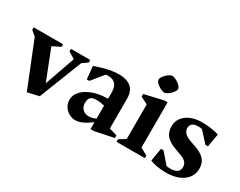

<svg xmlns="http://www.w3.org/2000/svg" viewBox="-83 -1072 1873 1497"><g transform="rotate(30 854.0 -323.5)"><path d="M209 15.6 45.4 -392.1 2.4 -427.1V-450H267.1V-427.1L195.1 -391.4L302.1 -119L397.2 -391.4L338.1 -427.1V-450H511.7V-427.1L462.7 -392.6L312 -8.4Z M643.4 15.6Q614.4 15.6 587.3 0.6Q560.3 -14.5 543.1 -41Q526 -67.5 526 -101.9Q526 -143 556.4 -177.7Q586.8 -212.4 644.2 -234.6Q701.6 -256.9 782.9 -257.9V-314.1Q782.9 -347.4 773.1 -368.9Q763.4 -390.4 744.2 -401.6Q725.1 -412.9 695.6 -412.9Q690.2 -412.9 683.5 -412.4Q676.7 -411.9 672.9 -410.9L587 -305.4H563.8L552.4 -419.7Q599.2 -437.4 638.9 -447.4Q678.5 -457.5 709.1 -461.6Q739.7 -465.6 758.6 -465.6Q809.4 -465.6 843.2 -451.1Q877 -436.6 894.1 -407.6Q911.1 -378.5 911.1 -333.4V-63.9L982.1 -43.2V-19.3L813.9 15.6H782.9V-46.4Q746.6 -20 720.5 -6.4Q694.4 7.1 676.2 11.4Q658 15.6 643.4 15.6ZM719.6 -63.1Q735.6 -63.1 751.1 -67Q766.5 -70.9 782.9 -79.4V-195.7Q768.6 -199.6 750.2 -202.2Q731.9 -204.9 708.9 -204.9Q676.5 -204.9 659.7 -190.8Q642.9 -176.7 642.9 -140Q642.9 -107 663.7 -85.1Q684.5 -63.1 719.6 -63.1Z M1007.9 0V-22.9L1066 -58.7V-370.1L1001.1 -402.9V-426.6L1167.9 -465.6H1198.9V-58.7L1262.7 -22.9V0ZM1137.9 -517.9Q1127.5 -517.9 1112.4 -524.1Q1097.4 -530.3 1083 -540.2Q1068.6 -550.1 1058.8 -561.8Q1048.9 -573.5 1048.9 -584.3Q1048.9 -595 1057.1 -608.5Q1065.4 -622 1078.3 -634.4Q1091.3 -646.7 1105 -654.9Q1118.7 -663 1129.1 -663Q1139.1 -663 1154.2 -656.8Q1169.2 -650.6 1183.8 -640.4Q1198.4 -630.1 1208.2 -618.4Q1218.1 -606.8 1218.1 -595.4Q1218.1 -584.6 1209.4 -571.4Q1200.6 -558.3 1187.7 -545.9Q1174.7 -533.5 1161 -525.7Q1147.2 -517.9 1137.9 -517.9Z M1462.7 15.6Q1413 15.6 1376.4 8.4Q1339.9 1.2 1315.9 -8.8L1335.5 -125.9H1358.4L1439.7 -32Q1445 -30.6 1453.5 -29.3Q1462 -28 1471.1 -28Q1511.9 -28 1533.9 -41.9Q1555.9 -55.8 1555.9 -88.4Q1555.9 -112.9 1540.1 -131.8Q1524.3 -150.8 1472 -168L1444.1 -178.4Q1383.1 -198 1350.8 -231.3Q1318.4 -264.5 1318.4 -319Q1318.4 -365.1 1343.8 -397.9Q1369.1 -430.7 1412.6 -448.2Q1456.1 -465.6 1510.7 -465.6Q1558.4 -465.6 1600.9 -458.6Q1643.5 -451.6 1663.5 -443.6L1643.2 -326.1H1620L1535 -418.9Q1530 -420.9 1521.1 -421.9Q1512.2 -423 1500.4 -423Q1431.9 -423 1431.9 -368.1Q1431.9 -344.2 1450.7 -324.4Q1469.5 -304.5 1511 -291.1L1543.1 -279.9Q1609.6 -259.6 1641.2 -226.6Q1672.7 -193.6 1672.7 -141.9Q1672.7 -91.6 1644.9 -56.4Q1617.1 -21.3 1569.9 -2.8Q1522.6 15.6 1462.7 15.6Z"/></g></svg>

Font: Ancizar Serif Light
Style: Regular
Weight: 300
Designer: Cesar Puertas, Viviana Monsalve, Julian Moncada, Julian Prieto, Jose Castro, Felipe Aragon, Mariel Hernandez, Sara Alarc
Version: Version 8.100